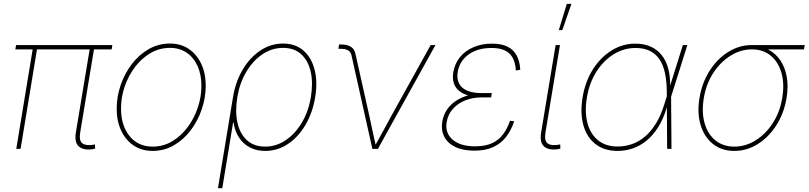

<svg xmlns="http://www.w3.org/2000/svg" viewBox="-20 -773 4199 997"><path d="M464.8 1Q416.5 9.3 390.9 -11.2Q365.2 -31.7 374 -85.4L447.3 -527.3H469.7L396.5 -85.4Q389.2 -40.5 409.2 -27.6Q429.2 -14.6 467.8 -22Q470.7 -22.9 470.5 -22.7Q470.2 -22.5 473.1 -22.9L474.1 -1Q471.7 -1 469.5 -0.5Q467.3 0 464.8 1ZM64.5 0 151.4 -527.3H173.8L86.9 0ZM59.6 -516.6 63.5 -539.1H563.5L559.6 -516.6Z M772.5 10.7Q716.3 10.7 674.3 -17.3Q632.3 -45.4 609.1 -95Q585.9 -144.5 585.9 -208.5Q585.9 -270.5 606.4 -330.8Q627 -391.1 664.1 -439.7Q701.2 -488.3 751.7 -517.6Q802.2 -546.9 862.3 -546.9Q918.9 -546.9 960.4 -518.8Q1002 -490.7 1025.1 -441.4Q1048.3 -392.1 1048.3 -328.1Q1048.3 -266.1 1027.8 -205.8Q1007.3 -145.5 970.5 -96.7Q933.6 -47.9 883.1 -18.6Q832.5 10.7 772.5 10.7ZM772.9 -11.7Q828.1 -11.7 874.3 -39.3Q920.4 -66.9 954.3 -112.5Q988.3 -158.2 1007.1 -214.4Q1025.9 -270.5 1025.9 -327.1Q1025.9 -385.7 1005.9 -430.2Q985.8 -474.6 949.2 -499.5Q912.6 -524.4 862.3 -524.4Q808.6 -524.4 762.7 -498Q716.8 -471.7 682.1 -426.5Q647.5 -381.3 627.9 -325Q608.4 -268.6 608.4 -209.5Q608.4 -121.1 652.8 -66.4Q697.3 -11.7 772.9 -11.7Z M1111.8 204.1 1189.9 -268.6Q1203.1 -349.1 1240.5 -411.9Q1277.8 -474.6 1332 -510.7Q1386.2 -546.9 1449.7 -546.9Q1513.7 -546.9 1555.4 -510.7Q1597.2 -474.6 1613.5 -411.6Q1629.9 -348.6 1616.7 -268.6Q1603.5 -188 1566.4 -124.8Q1529.3 -61.5 1475.3 -25.4Q1421.4 10.7 1356.9 10.7Q1312 10.7 1277.3 -7.6Q1242.7 -25.9 1220.9 -59.1Q1199.2 -92.3 1192.9 -136.7H1190.4L1134.3 204.1ZM1356.9 -11.7Q1414.6 -11.7 1463.9 -45.2Q1513.2 -78.6 1547.6 -136.5Q1582 -194.3 1594.2 -268.6Q1606.4 -342.3 1593.5 -400.1Q1580.6 -458 1544.2 -491.2Q1507.8 -524.4 1449.7 -524.4Q1392.1 -524.4 1342.5 -491Q1293 -457.5 1258.8 -399.7Q1224.6 -341.8 1212.4 -268.6Q1200.2 -194.3 1212.9 -136.5Q1225.6 -78.6 1262 -45.2Q1298.3 -11.7 1356.9 -11.7Z M1913.6 0 1804.7 -487.8Q1800.3 -504.9 1786.4 -512.2Q1772.5 -519.5 1749 -519.5H1737.3L1740.7 -542H1751Q1783.2 -542 1801.8 -530.3Q1820.3 -518.6 1825.7 -493.7L1899.4 -164.1Q1907.2 -127 1915.3 -89.4Q1923.3 -51.8 1932.1 -14.6H1926.3Q1947.8 -51.8 1967.8 -89.4Q1987.8 -127 2008.3 -164.1L2216.3 -539.1H2241.2L1942.4 0Z M2443.8 9.3Q2383.8 9.3 2344 -10Q2304.2 -29.3 2286.9 -63.2Q2269.5 -97.2 2276.4 -140.1Q2282.2 -175.8 2301 -203.6Q2319.8 -231.4 2349.4 -250.5Q2378.9 -269.5 2416.3 -279.3Q2453.6 -289.1 2496.6 -289.1H2533.7L2530.3 -267.1H2479.5Q2435.1 -267.1 2396.5 -252Q2357.9 -236.8 2332 -208Q2306.2 -179.2 2299.3 -138.7Q2290 -83 2330.1 -48.1Q2370.1 -13.2 2447.3 -13.2Q2500 -13.2 2534.9 -29.3Q2569.8 -45.4 2592 -75.2Q2614.3 -105 2628.4 -146L2649.9 -143.1Q2634.8 -97.2 2608.6 -63Q2582.5 -28.8 2542.2 -9.8Q2502 9.3 2443.8 9.3ZM2492.2 -267.6Q2448.2 -267.6 2416 -276.1Q2383.8 -284.7 2363.8 -301.3Q2343.8 -317.9 2336.2 -342.5Q2328.6 -367.2 2334 -399.4Q2341.8 -443.8 2368.9 -476.8Q2396 -509.8 2438.7 -528.1Q2481.4 -546.4 2535.6 -546.4Q2584 -546.4 2615.2 -530.8Q2646.5 -515.1 2662.8 -485.1Q2679.2 -455.1 2681.6 -411.1L2658.7 -406.7Q2655.3 -466.3 2625 -495.1Q2594.7 -523.9 2532.2 -523.9Q2460.4 -523.9 2413.8 -490.5Q2367.2 -457 2356.9 -400.9Q2348.1 -347.7 2380.1 -318.6Q2412.1 -289.6 2482.9 -289.6H2533.7L2530.3 -267.6Z M2880.9 1Q2832 9.3 2806.6 -11.2Q2781.2 -31.7 2790 -85.4L2865.2 -539.1H2887.7L2812.5 -85.4Q2805.2 -40.5 2825 -27.6Q2844.7 -14.6 2883.3 -22Q2886.7 -22.9 2886.2 -22.7Q2885.7 -22.5 2889.2 -22.9L2889.6 -1Q2887.7 -1 2885.5 -0.5Q2883.3 0 2880.9 1ZM2881.8 -616.7 2923.3 -752.9H2947.3L2899.9 -616.7Z M3187 10.7Q3117.7 10.7 3072.3 -24.7Q3026.9 -60.1 3009.3 -123Q2991.7 -186 3005.4 -268.6Q3019 -349.6 3058.3 -412.1Q3097.7 -474.6 3155 -510.5Q3212.4 -546.4 3279.3 -546.4Q3324.2 -546.4 3358.6 -531Q3393.1 -515.6 3416 -486.8Q3439 -458 3450 -416.7Q3460.9 -375.5 3460 -323.7H3465.8L3464.8 -272L3466.8 0H3444.3L3442.4 -299.3Q3441.9 -354.5 3432.4 -396.5Q3422.9 -438.5 3403.1 -466.8Q3383.3 -495.1 3352.8 -509.5Q3322.3 -523.9 3279.8 -523.9Q3219.7 -523.9 3166.7 -491.2Q3113.8 -458.5 3077.1 -400.9Q3040.5 -343.3 3027.8 -268.6Q3015.1 -192.4 3030.3 -134.8Q3045.4 -77.1 3085.4 -44.7Q3125.5 -12.2 3187 -12.2Q3224.6 -12.2 3260.3 -24.2Q3295.9 -36.1 3327.6 -62.5Q3359.4 -88.9 3385.7 -131.3Q3412.1 -173.8 3430.7 -234.9L3525.9 -539.1H3549.3L3463.9 -268.1L3448.2 -214.4H3442.4Q3424.3 -154.3 3397 -111.3Q3369.6 -68.4 3335.7 -41.3Q3301.8 -14.2 3263.9 -1.7Q3226.1 10.7 3187 10.7Z M3793 10.7Q3728 10.7 3682.9 -24.9Q3637.7 -60.5 3618.4 -122.8Q3599.1 -185.1 3612.3 -264.6Q3625.5 -344.2 3665.3 -406.2Q3705.1 -468.3 3762.2 -503.7Q3819.3 -539.1 3884.3 -539.1H4158.7L4154.8 -516.6H3936.5H3884.3Q3826.2 -516.6 3773.7 -483.9Q3721.2 -451.2 3684.1 -394.5Q3647 -337.9 3634.8 -264.6Q3622.6 -190.9 3638.7 -133.8Q3654.8 -76.7 3694.8 -44.2Q3734.9 -11.7 3793 -11.7Q3851.6 -11.7 3903.8 -44.2Q3956.1 -76.7 3992.9 -133.8Q4029.8 -190.9 4042 -264.6Q4054.2 -337.9 4037.8 -394.8Q4021.5 -451.7 3981.9 -484.1Q3942.4 -516.6 3884.3 -516.6L3883.8 -535.2Q3932.1 -535.2 3970 -515.4Q4007.8 -495.6 4032.2 -459.5Q4056.6 -423.3 4065.4 -373.8Q4074.2 -324.2 4064.5 -264.6Q4051.3 -185.1 4011.5 -122.8Q3971.7 -60.5 3914.8 -24.9Q3857.9 10.7 3793 10.7Z"/></svg>

Font: Inter 18pt Thin
Style: Italic
Weight: 250
Italic angle: -9.3988°
Version: Version 4.001;git-66647c0bb